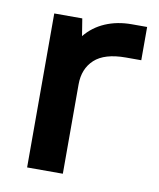

<svg xmlns="http://www.w3.org/2000/svg" viewBox="-64 -561 509 614"><g transform="rotate(10 190.0 -254.5)"><path d="M65 -500H156L165 -444Q191 -476 229.5 -492.5Q268 -509 315 -509H365V-401H315Q246 -401 213.5 -371Q181 -341 181 -290V0H65Z"/></g></svg>

Font: Retni Sans
Style: Bold
Weight: 700
Designer: Vitaly Kuzmin
Foundry: ParaType Ltd.
Version: Version 1.00;March 2, 2019;FontCreator 11.5.0.2425 64-bit; t